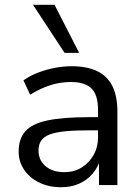

<svg xmlns="http://www.w3.org/2000/svg" viewBox="-20 -774 587 803"><path d="M235 9Q184 9 144 -10.5Q104 -30 81 -64Q58 -98 58 -140Q58 -194 86.5 -225.5Q115 -257 179.5 -270.5Q244 -284 352 -284H404V-229H354Q294 -229 253 -225Q212 -221 187.5 -211.5Q163 -202 152 -185.5Q141 -169 141 -145Q141 -104 170.5 -79Q200 -54 249 -54Q290 -54 321.5 -73.5Q353 -93 371.5 -126Q390 -159 390 -200V-315Q390 -376 363 -403.5Q336 -431 277 -431Q233 -431 191.5 -418Q150 -405 106 -378L78 -438Q105 -457 138.5 -470Q172 -483 208.5 -490Q245 -497 280 -497Q343 -497 385.5 -477Q428 -457 449.5 -415Q471 -373 471 -307V0H394V-112H401Q391 -76 368 -48.5Q345 -21 311.5 -6Q278 9 235 9ZM250 -553 118 -754H208L311 -553Z"/></svg>

Font: Nunito Sans 12pt ExtraLight 11pt
Style: Regular
Weight: 400
Version: Version 3.101;gftools[0.9.27]